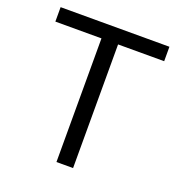

<svg xmlns="http://www.w3.org/2000/svg" viewBox="-127 -805 854 912"><g transform="rotate(20 300.0 -349.0)"><path d="M342 -625V0H258V-625H25V-698H575V-625Z"/></g></svg>

Font: iA Writer Quattro V
Style: Regular
Weight: 400
Designer: Mike Abbink, Paul van der Laan, Pieter van Rosmalen, Oliver Reichenstein
Foundry: Information Architects Inc.
Version: Version 2.000